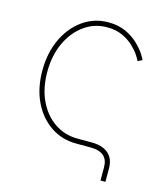

<svg xmlns="http://www.w3.org/2000/svg" viewBox="-103 -631 735 842"><g transform="rotate(15 264.0 -210.5)"><path d="M431.2 128.9V68.4Q431.2 34.7 411.4 17.3Q391.6 0 350.1 0H286.6Q221.7 0 170.4 -34.4Q119.1 -68.8 89.6 -129.9Q60.1 -190.9 60.1 -271.5Q60.1 -351.6 89.6 -414.6Q119.1 -477.5 170.4 -513.9Q221.7 -550.3 286.6 -550.3Q331.5 -550.3 365.2 -534.7Q398.9 -519 421.9 -497.1Q444.8 -475.1 457.5 -455.6Q470.2 -436 472.7 -428.7L452.6 -418.9Q450.2 -425.8 438.7 -443.4Q427.2 -460.9 406.7 -480.5Q386.2 -500 356.4 -513.9Q326.7 -527.8 286.6 -527.8Q228.5 -527.8 182.4 -494.6Q136.2 -461.4 109.4 -403.8Q82.5 -346.2 82.5 -271.5Q82.5 -196.3 109.4 -140.4Q136.2 -84.5 182.4 -53.5Q228.5 -22.5 286.6 -22.5H350.1Q383.3 -22.5 406.5 -12Q429.7 -1.5 441.7 18.8Q453.6 39.1 453.6 68.4V128.9Z"/></g></svg>

Font: Inter 16pt Thin
Style: Regular
Weight: 250
Version: Version 4.001;git-66647c0bb